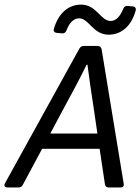

<svg xmlns="http://www.w3.org/2000/svg" viewBox="-65 -828 620 848"><path d="M479.5 -789.1C464.8 -753.9 446.3 -735.4 423.8 -735.4C378.9 -735.4 362.3 -807.6 293 -807.6C237.3 -807.6 192.4 -769.5 172.9 -700.2C169.9 -689.5 175.8 -683.6 186.5 -682.6L210 -680.7C218.8 -679.7 224.6 -684.6 228.5 -693.4C241.2 -728.5 261.7 -747.1 284.2 -747.1C328.1 -747.1 345.7 -674.8 415 -674.8C470.7 -674.8 515.6 -712.9 534.2 -781.2C537.1 -792 531.2 -798.8 521.5 -799.8L498 -801.8C489.3 -802.7 483.4 -798.8 479.5 -789.1ZM286.1 -614.3 -43 -18.6C-48.8 -7.8 -43.9 0 -32.2 0H16.6C25.4 0 31.2 -3.9 35.2 -10.7L121.1 -170.9H375L398.4 -14.6C399.4 -4.9 406.2 0 415 0H467.8C478.5 0 483.4 -6.8 481.4 -16.6L383.8 -610.4C381.8 -619.1 376 -625 367.2 -625H304.7C296.9 -625 290 -621.1 286.1 -614.3ZM157.2 -238.3 213.9 -344.7C250 -411.1 284.2 -473.6 317.4 -542H321.3C330.1 -473.6 335.9 -435.5 349.6 -344.7L365.2 -238.3Z"/></svg>

Font: Ed Sans Neue
Style: Italic
Weight: 400
Italic angle: -11°
Designer: Stephen Hutchings
Version: Version 1.004;PS 001.004;hotconv 1.0.88;makeotf.lib2.5.64775